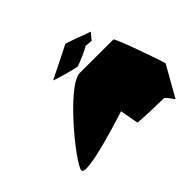

<svg xmlns="http://www.w3.org/2000/svg" viewBox="-190 -1248 1535 1535"><g transform="rotate(-45 578.0 -480.5)"><path d="M74 -145C62 -65 633 -253 633 -253L661 -98C661 -90 928 -84 947 -84C966 -84 1009 -6 1010 -14L1156 -272C1158 -282 1010 -702 996 -702C996 -702 755 -703 616 -703C477 -703 86 -225 74 -145ZM425 -812C422 -804 627 -751 639 -751C653 -751 801 -815 800 -823C800 -823 877 -814 871 -821C866 -828 922 -876 908 -876C898 -876 704 -954 697 -948C689 -942 425 -813 425 -812Z"/></g></svg>

Font: Ampere
Style: UltExtIta
Weight: 400
Version: Version 1